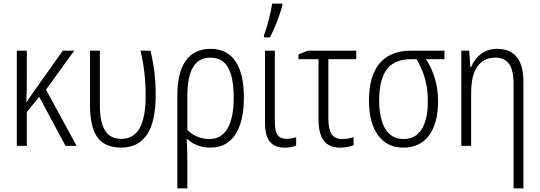

<svg xmlns="http://www.w3.org/2000/svg" viewBox="-20 -815 3016 1073"><path d="M237 -314 408 0H346L199 -274L130 -189V0H74V-532H130V-380Q130 -306 127 -244H128L166 -299L331 -532H395Z M483 -228V-532H538V-230Q538 -134 566.5 -86.5Q595 -39 658 -39Q727 -39 760.5 -99Q794 -159 794 -280Q794 -415 765 -532H821Q837 -463 843.5 -406.5Q850 -350 850 -281Q850 10 656 10Q564 9 523.5 -49Q483 -107 483 -228Z M1155 10Q1116 10 1083.5 -2.5Q1051 -15 1027 -38H1023Q1027 17 1027 85V238H971V-280Q971 -409 1018 -475.5Q1065 -542 1158 -542Q1248 -542 1295.5 -473Q1343 -404 1343 -270Q1343 -136 1295 -63Q1247 10 1155 10ZM1027 -278V-89Q1050 -65 1082.5 -51.5Q1115 -38 1150 -38Q1217 -38 1251.5 -96.5Q1286 -155 1286 -270Q1286 -382 1254.5 -437.5Q1223 -493 1156 -493Q1090 -493 1058.5 -439Q1027 -385 1027 -278Z M1516 -133Q1516 -82 1531.5 -60.5Q1547 -39 1580 -39Q1606 -39 1635 -48V-2Q1610 10 1571 10Q1516 10 1488.5 -22.5Q1461 -55 1461 -130V-532H1516ZM1455 -617Q1467 -647 1481.5 -703Q1496 -759 1501 -795H1558V-784Q1548 -746 1528.5 -695.5Q1509 -645 1489 -606H1455Z M1971 -484H1815V-155Q1815 -94 1833 -66Q1851 -38 1891 -38Q1926 -38 1956 -49V-3Q1943 2 1922.5 6Q1902 10 1882 10Q1819 10 1789.5 -28.5Q1760 -67 1760 -149V-484H1648V-511L1702 -532H1971Z M2234 10Q2143 10 2092.5 -59.5Q2042 -129 2042 -254Q2042 -391 2102 -461.5Q2162 -532 2279 -532H2464V-484H2361Q2428 -380 2428 -249Q2428 -126 2377.5 -58Q2327 10 2234 10ZM2235 -38Q2303 -38 2337 -93Q2371 -148 2371 -250Q2371 -317 2355.5 -373.5Q2340 -430 2308 -484H2276Q2184 -484 2141.5 -427Q2099 -370 2099 -255Q2099 -151 2133.5 -94.5Q2168 -38 2235 -38Z M2905 -359V238H2850V-350Q2850 -423 2824.5 -458Q2799 -493 2749 -493Q2683 -493 2648 -443.5Q2613 -394 2613 -294V0H2558V-532H2602L2609 -440H2613Q2631 -485 2668 -513.5Q2705 -542 2758 -542Q2905 -542 2905 -359Z"/></svg>

Font: Noto Sans Display Light Narrow
Style: Regular
Weight: 300
Width: 4
Designer: Monotype Design team
Foundry: Monotype Imaging Inc.
Version: Version 1.000